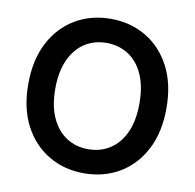

<svg xmlns="http://www.w3.org/2000/svg" viewBox="-82 -822 930 916"><g transform="rotate(10 382.5 -364.0)"><path d="M382.8 10.3Q287.1 10.3 211.2 -34.7Q135.3 -79.6 91.6 -163.1Q47.9 -246.6 47.9 -363.3Q47.9 -480.5 91.6 -564.2Q135.3 -647.9 211.2 -692.9Q287.1 -737.8 382.8 -737.8Q478.5 -737.8 554.2 -692.9Q629.9 -647.9 673.6 -564.2Q717.3 -480.5 717.3 -363.3Q717.3 -246.6 673.6 -162.8Q629.9 -79.1 554.2 -34.4Q478.5 10.3 382.8 10.3ZM382.8 -106.4Q441.9 -106.4 488 -136Q534.2 -165.5 560.3 -222.9Q586.4 -280.3 586.4 -363.3Q586.4 -446.8 560.3 -504.4Q534.2 -562 488 -591.6Q441.9 -621.1 382.8 -621.1Q323.2 -621.1 277.3 -591.3Q231.4 -561.5 205.1 -504.2Q178.7 -446.8 178.7 -363.3Q178.7 -280.3 205.1 -223.1Q231.4 -166 277.3 -136.2Q323.2 -106.4 382.8 -106.4Z"/></g></svg>

Font: Inter 17pt SemiBold
Style: Regular
Weight: 600
Version: Version 4.001;git-66647c0bb